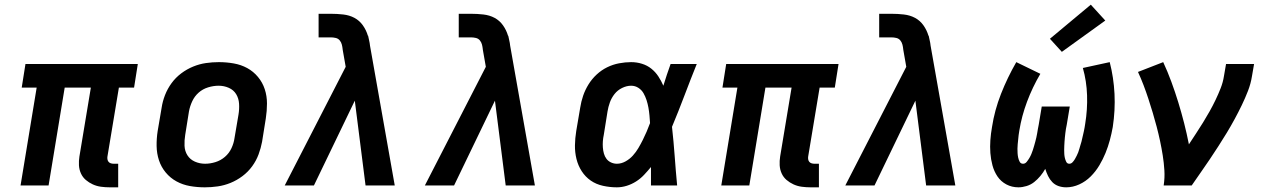

<svg xmlns="http://www.w3.org/2000/svg" viewBox="-20 -794 5440 822"><path d="M450 8Q431 8 412.5 5.5Q394 3 377.5 -4.5Q361 -12 347.5 -23.5Q334 -35 326.5 -51.5Q319 -68 318 -86.5Q317 -105 320 -124L369 -419H257L188 0H68L137 -419H73L89 -520H570L554 -419H489L440 -124Q439 -118 440 -112Q441 -106 444.5 -101.5Q448 -97 454 -95Q460 -93 467 -93H486V8Z M857 8Q824 8 793 2.5Q762 -3 735.5 -17.5Q709 -32 689.5 -55.5Q670 -79 660.5 -108Q651 -137 650.5 -169Q650 -201 655 -233L672 -333Q676 -360 686.5 -387Q697 -414 714.5 -438Q732 -462 756 -480Q780 -498 807 -509Q834 -520 861.5 -524Q889 -528 917 -528Q949 -528 980.5 -522.5Q1012 -517 1038.5 -502.5Q1065 -488 1084.5 -464.5Q1104 -441 1113.5 -412Q1123 -383 1123 -351Q1123 -319 1118 -287L1102 -187Q1097 -160 1087 -133Q1077 -106 1059.5 -82Q1042 -58 1018 -40Q994 -22 967 -11Q940 0 912 4Q884 8 857 8ZM858 -93Q880 -93 902.5 -100Q925 -107 943 -122.5Q961 -138 971 -159.5Q981 -181 984 -203L1001 -303Q1005 -327 1003.5 -350Q1002 -373 991 -391Q980 -409 959.5 -418Q939 -427 916 -427Q894 -427 871 -420Q848 -413 830.5 -397.5Q813 -382 803 -360.5Q793 -339 789 -317L773 -217Q769 -193 770 -170Q771 -147 782.5 -129Q794 -111 814.5 -102Q835 -93 858 -93Z M1199 0 1460 -508 1447 -582Q1447 -582 1447 -582Q1447 -582 1447 -582V-583Q1447 -583 1447 -583Q1447 -583 1447 -583Q1446 -593 1443.5 -603Q1441 -613 1434.5 -621Q1428 -629 1417.5 -631.5Q1407 -634 1396 -634H1344V-735H1396Q1423 -735 1449.5 -732Q1476 -729 1497.5 -717.5Q1519 -706 1533.5 -685.5Q1548 -665 1555 -641H1556Q1558 -630 1560.5 -620Q1563 -610 1564 -599L1670 0H1545L1499 -363L1324 0Z M1799 0 2060 -508 2047 -582Q2047 -582 2047 -582Q2047 -582 2047 -582V-583Q2047 -583 2047 -583Q2047 -583 2047 -583Q2046 -593 2043.5 -603Q2041 -613 2034.5 -621Q2028 -629 2017.5 -631.5Q2007 -634 1996 -634H1944V-735H1996Q2023 -735 2049.5 -732Q2076 -729 2097.5 -717.5Q2119 -706 2133.5 -685.5Q2148 -665 2155 -641H2156Q2158 -630 2160.5 -620Q2163 -610 2164 -599L2270 0H2145L2099 -363L1924 0Z M2621 8Q2591 8 2561.5 1.5Q2532 -5 2509 -21Q2486 -37 2470.5 -61Q2455 -85 2448 -113.5Q2441 -142 2441.5 -172Q2442 -202 2447 -233L2464 -333Q2468 -359 2476.5 -384Q2485 -409 2499.5 -432.5Q2514 -456 2534.5 -475Q2555 -494 2579.5 -506Q2604 -518 2630.5 -523Q2657 -528 2682 -528Q2706 -528 2728.5 -521Q2751 -514 2768.5 -500Q2786 -486 2798.5 -467Q2811 -448 2820 -427Q2827 -451 2835 -474Q2843 -497 2851 -520H2963Q2936 -453 2910.5 -385.5Q2885 -318 2857 -251Q2864 -188 2868.5 -125.5Q2873 -63 2879 0H2767Q2767 -20 2767 -40Q2767 -60 2767 -79Q2753 -62 2737.5 -45.5Q2722 -29 2703 -17Q2684 -5 2663 1.5Q2642 8 2621 8ZM2621 -93Q2640 -93 2658 -103Q2676 -113 2689.5 -128Q2703 -143 2713 -160Q2723 -177 2732 -195Q2741 -213 2748.5 -230.5Q2756 -248 2763 -267Q2762 -283 2760.5 -300Q2759 -317 2756 -333.5Q2753 -350 2748 -365.5Q2743 -381 2735 -395Q2727 -409 2713 -418Q2699 -427 2682 -427Q2663 -427 2643.5 -417.5Q2624 -408 2611 -391.5Q2598 -375 2591 -355.5Q2584 -336 2581 -317L2565 -217Q2562 -203 2561 -189.5Q2560 -176 2561 -162.5Q2562 -149 2565.5 -136.5Q2569 -124 2576.5 -114Q2584 -104 2596 -98.5Q2608 -93 2621 -93Z M3450 8Q3431 8 3412.5 5.5Q3394 3 3377.5 -4.5Q3361 -12 3347.5 -23.5Q3334 -35 3326.5 -51.5Q3319 -68 3318 -86.5Q3317 -105 3320 -124L3369 -419H3257L3188 0H3068L3137 -419H3073L3089 -520H3570L3554 -419H3489L3440 -124Q3439 -118 3440 -112Q3441 -106 3444.5 -101.5Q3448 -97 3454 -95Q3460 -93 3467 -93H3486V8Z M3599 0 3860 -508 3847 -582Q3847 -582 3847 -582Q3847 -582 3847 -582V-583Q3847 -583 3847 -583Q3847 -583 3847 -583Q3846 -593 3843.5 -603Q3841 -613 3834.5 -621Q3828 -629 3817.5 -631.5Q3807 -634 3796 -634H3744V-735H3796Q3823 -735 3849.5 -732Q3876 -729 3897.5 -717.5Q3919 -706 3933.5 -685.5Q3948 -665 3955 -641H3956Q3958 -630 3960.5 -620Q3963 -610 3964 -599L4070 0H3945L3899 -363L3724 0Z M4340 8Q4312 8 4288.5 -4.5Q4265 -17 4250.5 -38.5Q4236 -60 4229 -86Q4222 -112 4220 -139Q4218 -166 4220 -194Q4222 -222 4227 -250Q4238 -322 4265.5 -392Q4293 -462 4331 -528L4434 -478Q4400 -420 4377 -358.5Q4354 -297 4344 -235Q4342 -225 4341 -215.5Q4340 -206 4339 -196Q4338 -186 4337 -176.5Q4336 -167 4336 -157.5Q4336 -148 4336.5 -138.5Q4337 -129 4339 -119.5Q4341 -110 4345.5 -101.5Q4350 -93 4360 -93Q4369 -93 4375.5 -101Q4382 -109 4387 -117.5Q4392 -126 4395.5 -134.5Q4399 -143 4402 -152Q4405 -161 4407.5 -170Q4410 -179 4412.5 -188Q4415 -197 4417 -206Q4419 -215 4420.5 -224Q4422 -233 4423.5 -242Q4425 -251 4427 -260L4440 -338H4560L4547 -260Q4545 -251 4543.5 -242Q4542 -233 4541 -224Q4540 -215 4539 -206Q4538 -197 4537.5 -188Q4537 -179 4536.5 -170Q4536 -161 4536 -152Q4536 -143 4536.5 -134.5Q4537 -126 4539 -117.5Q4541 -109 4545 -101Q4549 -93 4558 -93Q4566 -93 4572 -99.5Q4578 -106 4582 -113Q4586 -120 4589.5 -127Q4593 -134 4596 -141.5Q4599 -149 4601 -157Q4603 -165 4605.5 -172.5Q4608 -180 4610 -187.5Q4612 -195 4613.5 -202.5Q4615 -210 4617 -217.5Q4619 -225 4620.5 -233Q4622 -241 4623.5 -248.5Q4625 -256 4626 -264Q4636 -325 4634 -386Q4632 -447 4616 -503L4731 -528Q4748 -462 4751.5 -392Q4755 -322 4744 -250Q4739 -222 4731.5 -194Q4724 -166 4713 -139Q4702 -112 4686.5 -86Q4671 -60 4649.5 -38.5Q4628 -17 4600.5 -4.5Q4573 8 4545 8Q4527 8 4511.5 2.5Q4496 -3 4485 -14.5Q4474 -26 4467 -40.5Q4460 -55 4455 -71Q4446 -55 4434 -40.5Q4422 -26 4407.5 -14.5Q4393 -3 4375 2.5Q4357 8 4340 8ZM4526 -572 4475 -628 4650 -774 4712 -706Z M4962 0Q4967 -33 4965 -65Q4963 -97 4958 -128.5Q4953 -160 4946.5 -190.5Q4940 -221 4932 -251.5Q4924 -282 4915 -312Q4906 -342 4896.5 -371Q4887 -400 4876 -429Q4865 -458 4852 -486L4960 -528Q4979 -487 4995 -443.5Q5011 -400 5024.5 -356Q5038 -312 5049.5 -267Q5061 -222 5070 -176Q5085 -199 5100.5 -222.5Q5116 -246 5130.5 -269.5Q5145 -293 5158.5 -317Q5172 -341 5184 -366Q5196 -391 5206 -416.5Q5216 -442 5220 -468L5229 -520H5349L5340 -468Q5335 -436 5323 -405Q5311 -374 5296.5 -344Q5282 -314 5266 -284.5Q5250 -255 5232.5 -226Q5215 -197 5196.5 -168.5Q5178 -140 5159 -111.5Q5140 -83 5120.5 -55.5Q5101 -28 5082 0Z"/></svg>

Font: Iosevka SS04 Extended
Style: Bold Italic
Weight: 700
Width: 7
Italic angle: -9°
Monospace: yes
Designer: Belleve Invis
Foundry: Belleve Invis
Version: Version 19.0.0; ttfautohint (v1.8.4)